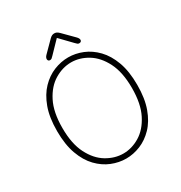

<svg xmlns="http://www.w3.org/2000/svg" viewBox="-182 -905 984 1045"><g transform="rotate(-30 309.5 -383.0)"><path d="M309.5 10.5Q264 10.5 219.2 -7.5Q174.5 -25.5 137.8 -63.5Q101 -101.5 79 -162Q57 -222.5 57 -307.5Q57 -392.5 79 -452.8Q101 -513 137.8 -551Q174.5 -589 219.2 -607Q264 -625 309.5 -625Q354.5 -625 399 -607Q443.5 -589 480.2 -551Q517 -513 539 -452.8Q561 -392.5 561 -307.5Q561 -222.5 539 -162Q517 -101.5 480.2 -63.5Q443.5 -25.5 399 -7.5Q354.5 10.5 309.5 10.5ZM309.5 -21Q363 -21 413 -51.2Q463 -81.5 495.2 -144.8Q527.5 -208 527.5 -307.5Q527.5 -406.5 495.2 -469.8Q463 -533 413 -563.2Q363 -593.5 309.5 -593.5Q256 -593.5 205.5 -563.2Q155 -533 122.8 -469.8Q90.5 -406.5 90.5 -307.5Q90.5 -208 122.8 -144.8Q155 -81.5 205.5 -51.2Q256 -21 309.5 -21ZM404 -696Q416 -684 416 -674Q416 -668 412 -664.5Q408 -661 401.5 -661Q395 -661 390.5 -664.5Q386 -668 378.5 -676L309.5 -747.5L240 -675.5Q232.5 -667.5 228.2 -664.2Q224 -661 217 -661Q211 -661 207.5 -664.8Q204 -668.5 204 -675Q204 -679.5 206.5 -685Q209 -690.5 214.5 -696L279.5 -761.5Q287.5 -769.5 294.5 -772.8Q301.5 -776 309 -776Q317 -776 324 -772.8Q331 -769.5 339 -761.5Z"/></g></svg>

Font: Sono ExtraLight
Style: Regular
Weight: 200
Designer: Tyler Finck
Foundry: Tyler Finck
Version: Version 2.112